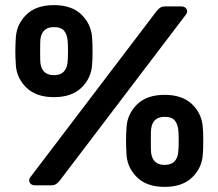

<svg xmlns="http://www.w3.org/2000/svg" viewBox="-20 -725 854 751"><path d="M342 -525C342 -550.3 341.3 -568.7 340 -580C337.3 -614.7 323.3 -644.2 298 -668.5C272.7 -692.8 237 -705 191 -705C145 -705 109.3 -692.8 84 -668.5C58.7 -644.2 44.7 -614.7 42 -580C40.7 -557.3 40 -539 40 -525C40 -510.3 40.7 -491.7 42 -469C44.7 -435 58.7 -405.8 84 -381.5C109.3 -357.2 145 -345 191 -345C237 -345 272.7 -357.2 298 -381.5C323.3 -405.8 337.3 -435 340 -469C341.3 -480.3 342 -499 342 -525ZM607.5 -695.5C602.5 -692.5 597.3 -687.7 592 -681L98 -31C95.3 -27.7 94 -24 94 -20C94 -14 96.2 -9.2 100.5 -5.5C104.8 -1.8 110.7 0 118 0H178C186.7 0 193.5 -1.5 198.5 -4.5C203.5 -7.5 208.7 -12.3 214 -19L708 -669C710.7 -672.3 712 -676 712 -680C712 -686 709.8 -690.8 705.5 -694.5C701.2 -698.2 695.3 -700 688 -700H628C619.3 -700 612.5 -698.5 607.5 -695.5ZM229.5 -606C237.2 -597.3 242 -585.7 244 -571C245.3 -561.7 246 -546.3 246 -525C246 -505 245.3 -489.7 244 -479C240 -447 222.3 -431 191 -431C159.7 -431 142 -447 138 -479C137.3 -484.3 137 -499.7 137 -525C137 -551 137.3 -566.3 138 -571C142 -603 159.7 -619 191 -619C209 -619 221.8 -614.7 229.5 -606ZM775 -174C775 -199.3 774.3 -217.7 773 -229C770.3 -263.7 756.3 -293.2 731 -317.5C705.7 -341.8 670 -354 624 -354C578 -354 542.3 -341.8 517 -317.5C491.7 -293.2 477.7 -263.7 475 -229C473.7 -206.3 473 -188 473 -174C473 -159.3 473.7 -140.7 475 -118C477.7 -84 491.7 -54.8 517 -30.5C542.3 -6.2 578 6 624 6C670 6 705.7 -6.2 731 -30.5C756.3 -54.8 770.3 -84 773 -118C774.3 -129.3 775 -148 775 -174ZM662.5 -255C670.2 -246.3 675 -234.7 677 -220C678.3 -210.7 679 -195.3 679 -174C679 -154 678.3 -138.7 677 -128C673 -96 655.3 -80 624 -80C592.7 -80 575 -96 571 -128C570.3 -133.3 570 -148.7 570 -174C570 -200 570.3 -215.3 571 -220C575 -252 592.7 -268 624 -268C642 -268 654.8 -263.7 662.5 -255Z"/></svg>

Font: Rubik
Style: Regular
Weight: 500
Designer: Hubert & Fischer
Foundry: Hubert & Fischer
Version: Version 1.100